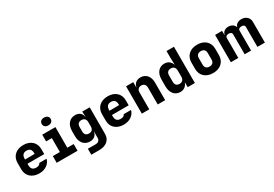

<svg xmlns="http://www.w3.org/2000/svg" viewBox="58 -1980 4785 3347"><g transform="rotate(-30 2450.0 -306.5)"><path d="M540 -340C540 -472 447 -560 301 -560C154 -560 60 -472 60 -340V-210C60 -78 154 10 301 10C420 10 511 -54 535 -150H388C379 -122 350 -105 303 -105C236 -105 203 -141 203 -210V-240H540ZM203 -340C203 -408 235 -447 301 -447C366 -447 397 -410 397 -342V-327L203 -325Z M854 -637C909 -637 944 -667 944 -715C944 -763 909 -793 854 -793C799 -793 764 -763 764 -715C764 -667 799 -637 854 -637ZM1072 0V-135H944V-550H679V-415H794V-135H652V0Z M1489 -445H1486C1474 -518 1422 -560 1343 -560C1232 -560 1160 -476 1160 -345V-245C1160 -113 1232 -30 1343 -30C1422 -30 1474 -72 1486 -145H1489L1487 -40V-19C1487 31 1456 60 1400 60H1245V180H1405C1546 180 1634 106 1634 -14V-550H1484ZM1397 -160C1341 -160 1310 -192 1310 -250V-340C1310 -397 1341 -430 1397 -430C1452 -430 1484 -397 1484 -340V-250C1484 -192 1452 -160 1397 -160Z M2240 -340C2240 -472 2147 -560 2001 -560C1854 -560 1760 -472 1760 -340V-210C1760 -78 1854 10 2001 10C2120 10 2211 -54 2235 -150H2088C2079 -122 2050 -105 2003 -105C1936 -105 1903 -141 1903 -210V-240H2240ZM1903 -340C1903 -408 1935 -447 2001 -447C2066 -447 2097 -410 2097 -342V-327L1903 -325Z M2659 -560C2580 -560 2527 -516 2514 -445H2511V-550H2366V0H2516V-340C2516 -397 2548 -430 2601 -430C2654 -430 2686 -397 2686 -340V0H2836V-355C2836 -479 2766 -560 2659 -560Z M3284 -580 3289 -455H3286C3262 -522 3211 -560 3138 -560C3032 -560 2960 -476 2960 -345V-205C2960 -74 3032 10 3138 10C3211 10 3262 -28 3286 -95H3289V0H3434V-730H3284ZM3196 -120C3141 -120 3110 -152 3110 -210V-340C3110 -398 3141 -430 3196 -430C3253 -430 3284 -396 3284 -335V-215C3284 -154 3253 -120 3196 -120Z M3800 10C3947 10 4040 -78 4040 -210V-340C4040 -472 3947 -560 3800 -560C3653 -560 3560 -472 3560 -340V-210C3560 -78 3653 10 3800 10ZM3800 -120C3742 -120 3710 -152 3710 -210V-340C3710 -398 3742 -430 3800 -430C3858 -430 3890 -398 3890 -340V-210C3890 -152 3858 -120 3800 -120Z M4690 -560C4622 -560 4568 -523 4560 -470C4545 -524 4494 -560 4428 -560C4363 -560 4312 -523 4304 -470H4299V-550H4158V0H4308V-403C4308 -433 4332 -450 4372 -450C4412 -450 4436 -433 4436 -403V0H4565V-403C4565 -433 4590 -450 4630 -450C4670 -450 4693 -433 4693 -403V0H4843V-420C4843 -502 4779 -560 4690 -560Z"/></g></svg>

Font: Tekne LDO ExtraBold
Style: Regular
Weight: 800
Monospace: yes
Designer: Alessio Laiso, Mario Rullo, Paolo Rosset
Foundry: Alessio Laiso
Version: Version 1.000;hotconv 1.0.109;makeotfexe 2.5.65596